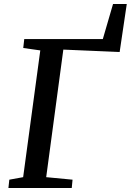

<svg xmlns="http://www.w3.org/2000/svg" viewBox="-20 -938 652 958"><path d="M22 0 26.5 -41.5 95.5 -54 181 -686.5 96 -698.5 101 -743H493L544 -918H612.5L577 -678.5L296 -690.5L210.5 -54L342 -41.5L338 0Z"/></svg>

Font: Merriweather 20pt Medium
Style: Italic
Weight: 500
Italic angle: -7.8°
Version: Version 2.101